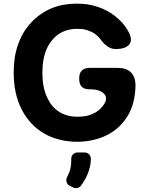

<svg xmlns="http://www.w3.org/2000/svg" viewBox="-20 -753 801 1033"><path d="M435.5 67.4Q449.2 67.4 459 77.1Q468.8 86.9 468.8 100.6Q468.8 130.9 459 162.1Q449.2 193.4 432.6 220.7Q423.8 234.4 415 247.1Q407.2 255.9 395.5 258.3Q383.8 260.7 374 255.9Q356.4 247.1 354.5 246.1Q342.8 240.2 338.4 227.1Q334 213.9 340.3 201.2Q346.7 188.5 351.6 176.8Q363.3 149.4 363.3 108.4V100.6Q363.3 86.9 373 77.1Q382.8 67.4 396.5 67.4ZM527.3 -175.8Q527.3 -176.8 528.3 -176.8Q564.5 -218.8 542 -246.1Q519.5 -272.5 464.8 -272.5Q462.9 -272.5 460.9 -272.5Q434.6 -272.5 419.9 -286.1Q406.2 -300.8 406.2 -327.1Q406.2 -329.1 406.2 -333Q406.2 -359.4 419.9 -373Q434.6 -387.7 460.9 -387.7Q511.7 -387.7 614.3 -387.7Q660.2 -387.7 684.6 -363.3Q709 -338.9 709 -293Q708 -246.1 698.2 -206.1Q688.5 -166 668.9 -132.8Q648.4 -98.6 621.1 -72.3Q592.8 -44.9 557.6 -27.3Q521.5 -8.8 481.4 0Q441.4 9.8 395.5 9.8Q344.7 9.8 299.8 -2Q254.9 -12.7 216.8 -35.2Q177.7 -57.6 148.4 -89.8Q118.2 -122.1 96.7 -164.1Q75.2 -205.1 64.5 -254.9Q53.7 -304.7 53.7 -361.3Q53.7 -405.3 59.6 -445.3Q66.4 -484.4 79.1 -518.6Q91.8 -553.7 109.4 -582Q127.9 -611.3 151.4 -635.7Q173.8 -659.2 201.2 -677.7Q227.5 -696.3 258.8 -709Q290 -721.7 323.2 -727.5Q356.4 -733.4 391.6 -733.4Q422.9 -733.4 451.2 -729.5Q480.5 -724.6 506.8 -715.8Q533.2 -707 556.6 -694.3Q580.1 -681.6 600.6 -665Q621.1 -648.4 638.7 -629.9Q655.3 -610.4 668 -587.9Q668.9 -586.9 668.9 -585.9Q669.9 -585 670.9 -583Q695.3 -539.1 675.8 -514.6Q656.2 -489.3 604.5 -489.3Q603.5 -489.3 600.6 -489.3Q578.1 -489.3 557.6 -503.9Q537.1 -518.6 522.5 -539.1Q516.6 -547.9 508.8 -555.7Q502 -562.5 493.2 -569.3Q483.4 -576.2 471.7 -582Q460.9 -586.9 449.2 -590.8Q436.5 -594.7 422.9 -596.7Q409.2 -597.7 394.5 -597.7Q366.2 -597.7 341.8 -590.8Q318.4 -584 296.9 -570.3Q276.4 -556.6 259.8 -536.1Q243.2 -516.6 231.4 -490.2Q219.7 -463.9 213.9 -431.6Q208 -400.4 208 -362.3Q208 -324.2 213.9 -292Q219.7 -259.8 231.4 -233.4Q243.2 -207 258.8 -186.5Q275.4 -166 296.9 -152.3Q317.4 -138.7 342.8 -131.8Q367.2 -125 395.5 -125Q421.9 -125 444.3 -128.9Q466.8 -133.8 485.4 -143.6Q498 -149.4 508.8 -158.2Q519.5 -166 527.3 -175.8Z"/></svg>

Font: DeepSea
Style: Bold
Weight: 700
Designer: Stem
Version: Version 3.019;git-0a5106e0b